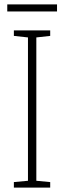

<svg xmlns="http://www.w3.org/2000/svg" viewBox="-20 -852 291 872"><path d="M239 -832H13V-800H239ZM208 0V-25L145 -31V-682L208 -689V-714H43V-689L107 -682V-31L43 -25V0Z"/></svg>

Font: Noto Sans Arabic UI Cn XLt
Style: Regular
Weight: 200
Width: 3
Designer: Monotype Design Team, Nadine Chahine and Nizar Qandah
Foundry: Monotype Imaging Inc.
Version: Version 2.010